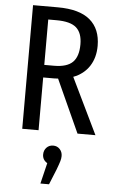

<svg xmlns="http://www.w3.org/2000/svg" viewBox="-64 -731 629 1066"><g transform="rotate(5 251.0 -197.5)"><path d="M384 0 250 -295Q243 -294 229 -294H167V0H76V-689H214Q335 -689 394 -639Q453 -589 453 -495Q453 -429 422 -381.5Q391 -334 333 -312L484 0ZM357 -495Q357 -558 324 -587.5Q291 -617 213 -617H167V-364H221Q293 -364 325 -395.5Q357 -427 357 -495ZM307 132Q307 145 302.5 160.5Q298 176 286 208L251 294H203L231 178Q204 162 204 132Q204 109 218.5 93.5Q233 78 256 78Q278 78 292.5 93.5Q307 109 307 132Z"/></g></svg>

Font: Fira Sans Extra Condensed
Style: Regular
Weight: 400
Width: 1
Designer: Carrois Corporate & Edenspiekermann AG
Foundry: Carrois Corporate GbR & Edenspiekermann AG
Version: Version 4.203